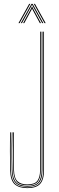

<svg xmlns="http://www.w3.org/2000/svg" viewBox="-20 -963 302 988"><path d="M120.5 5Q78.2 5 55.9 -14.6Q33.5 -34.2 32.2 -88Q31.2 -137.2 31.1 -185.6Q31 -234 32.5 -282.2H36.5Q35.5 -250.8 35.2 -219.2Q35 -187.8 35.2 -155.1Q35.5 -122.5 36.2 -88.2Q37.5 -38.2 57.9 -18.6Q78.2 1 120.5 1Q164.5 1 183.5 -19.8Q202.5 -40.5 202.5 -88V-800H206.5V-88Q206.5 -38.2 186.6 -16.6Q166.8 5 120.5 5ZM120.5 -2.2Q80.5 -2.2 61 -21.2Q41.5 -40.2 40.2 -88.2Q39.5 -120.2 39.2 -153Q39 -185.8 39.2 -218.2Q39.5 -250.8 40.5 -282.2H44.2Q43 -239.5 42.8 -189.5Q42.5 -139.5 44 -88.2Q45.2 -44 63 -25.2Q80.8 -6.5 120.2 -6.5Q163.5 -6.5 178.9 -27.2Q194.2 -48 194.2 -87V-800H198.5V-88Q198.5 -42.5 180.4 -22.4Q162.2 -2.2 120.5 -2.2ZM120.2 -10Q79.2 -10 64.4 -29.9Q49.5 -49.8 48.2 -87.2Q47.2 -126 46.9 -156Q46.5 -186 46.9 -215.5Q47.2 -245 48.2 -282.2H52.2Q51.5 -253.8 51 -221.9Q50.5 -190 50.8 -156.2Q51 -122.5 52 -88.2Q53.2 -45.8 70.5 -29.9Q87.8 -14 120.2 -14Q158.8 -14 172.5 -32.9Q186.2 -51.8 186.2 -87V-800H190.2V-87Q190.2 -50 175.8 -30Q161.2 -10 120.2 -10ZM75 -844 130 -943H136L81 -844ZM87 -844 142 -943H148L203 -844H197L150 -929.2L146 -937.5H144L140 -929.2L93 -844ZM99 -844 139 -917.8 144 -928.8H146L151 -917.8L191 -844H185L147.5 -913.2L146 -918H144L142.5 -913.2L105 -844ZM209 -844 154 -943H160L215 -844Z"/></svg>

Font: Big Shoulders Inline Display SC Thin
Style: Regular
Weight: 100
Designer: Patric King
Foundry: XO Type Co
Version: Version 2.002